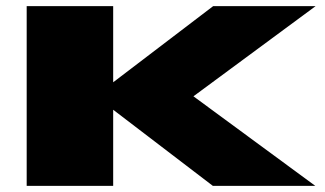

<svg xmlns="http://www.w3.org/2000/svg" viewBox="-20 -606 1060 626"><path d="M67 0H349V-586H67ZM278.5 -284 608 -290 1009 -586H675ZM674 0H1008L608 -294L278.5 -302Z"/></svg>

Font: Anybody ExtraExpanded Black
Style: Regular
Weight: 900
Width: 8
Version: Version 1.113;gftools[0.9.25]